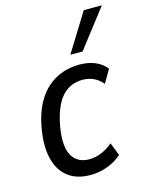

<svg xmlns="http://www.w3.org/2000/svg" viewBox="-113 -811 692 892"><g transform="rotate(-15 232.5 -365.0)"><path d="M211 9Q143 9 101 -25Q59 -59 45.5 -122.5Q32 -186 49 -271Q61 -332 84.5 -375.5Q108 -419 140.5 -446.5Q173 -474 211.5 -487Q250 -500 291 -500Q335 -500 368 -486Q401 -472 421 -446L384 -383Q366 -405 341.5 -416.5Q317 -428 288 -428Q262 -428 238 -419Q214 -410 194 -390Q174 -370 159 -337Q144 -304 134 -256Q115 -158 140 -110.5Q165 -63 224 -63Q255 -63 284 -75.5Q313 -88 338 -109L362 -47Q343 -29 318 -16.5Q293 -4 266 2.5Q239 9 211 9ZM264 -555 378 -739H465L323 -555Z"/></g></svg>

Font: Nunito Sans 10pt Condensed Medium
Style: Italic
Weight: 500
Width: 3
Italic angle: -9°
Designer: Vernon Adams
Foundry: Vernon Adams
Version: Version 3.101;gftools[0.9.27]